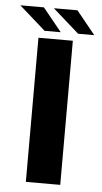

<svg xmlns="http://www.w3.org/2000/svg" viewBox="-88 -753 417 787"><g transform="rotate(5 120.0 -359.5)"><path d="M49 0H190.5V-593H49ZM209.5 -623.5H276L198.5 -719H101.5ZM71.5 -623.5H138L60.5 -719H-36.5Z"/></g></svg>

Font: Anybody UltraCondensed Thin SemiBold
Style: Regular
Weight: 600
Version: Version 1.111